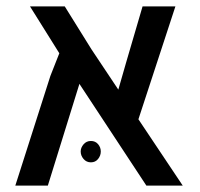

<svg xmlns="http://www.w3.org/2000/svg" viewBox="-20 -582 626 602"><path d="M553 0H439L229 -319L130 0H28L138 -344L166 -415L74 -562H183L267 -427L351 -301L376 -388L427 -562H530L414 -208ZM265 -140Q279 -140 287.5 -130Q296 -120 296 -107Q296 -94 287.5 -83.5Q279 -73 265 -73Q251 -73 242 -83.5Q233 -94 233 -107Q233 -119 242 -129.5Q251 -140 265 -140Z"/></svg>

Font: Assistant SemiBold
Style: Regular
Weight: 600
Designer: Hebrew By Ben Nathan, Latin by Paul Hunt
Version: Version 3.000